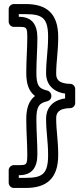

<svg xmlns="http://www.w3.org/2000/svg" viewBox="-20 -753 414 950"><path d="M73 114C140 114 165 75 165 9C165 -50 160 -101 160 -163C160 -227 174 -243 214 -252C226 -255 234 -265 234 -276V-280C234 -292 224 -303 214 -305C174 -314 160 -328 160 -393C160 -455 165 -506 165 -565C165 -631 139 -670 73 -670V-683H107C190 -683 218 -664 218 -570C218 -501 208 -457 208 -388C208 -345 235 -299 302 -290V-266C232 -256 208 -210 208 -167C208 -99 218 -55 218 14C218 108 190 127 107 127H73ZM48 64C37 64 23 74 23 89V152C23 163 33 177 48 177H107C209 177 268 132 268 14C268 -61 258 -105 258 -167C258 -191 266 -217 328 -218C340 -218 352 -229 352 -243V-313C352 -325 342 -338 328 -338C266 -339 258 -365 258 -388C258 -451 268 -495 268 -570C268 -688 209 -733 107 -733H48C37 -733 23 -723 23 -708V-645C23 -634 33 -620 48 -620H73C112 -620 115 -619 115 -565C115 -510 110 -459 110 -393C110 -342 120 -304 153 -278C121 -253 110 -214 110 -163C110 -97 115 -46 115 9C115 63 112 64 73 64Z"/></svg>

Font: Falling Sky
Style: ExtOu
Weight: 400
Designer: Paul D. Hunt
Foundry: Adobe Systems Incorporated
Version: Version 1.02